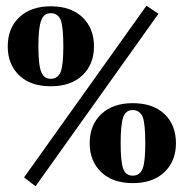

<svg xmlns="http://www.w3.org/2000/svg" viewBox="-20 -629 641 670"><path d="M443 10Q373 10 333 -28.5Q293 -67 293 -129Q293 -193 333.5 -231Q374 -269 443 -269Q514 -269 554 -231Q594 -193 594 -129Q594 -67 554 -28.5Q514 10 443 10ZM443 -16Q468 -16 478 -41Q487 -65 487 -130Q487 -196 478 -221Q467 -245 443 -245Q419 -245 410 -220Q401 -194 401 -130Q401 -64 410 -40Q419 -16 443 -16ZM7 -467Q7 -531 47.5 -569Q88 -607 157 -607Q228 -607 268 -568.5Q308 -530 308 -467Q308 -405 268 -366.5Q228 -328 157 -328Q86 -328 46.5 -366.5Q7 -405 7 -467ZM157 -354Q182 -354 192 -379Q201 -403 201 -468Q201 -534 192 -559Q182 -583 157 -583Q133 -583 124 -558Q114 -534 114 -468Q114 -401 124 -378Q133 -354 157 -354ZM104 21 64 -10 491 -609 533 -581Z"/></svg>

Font: UnnaBold
Style: Bold
Weight: 700
Designer: Jorge de Buen Unna
Foundry: Omnibus-Type
Version: Version 2.008;hotconv 1.0.109;makeotfexe 2.5.65596